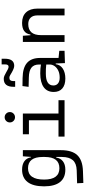

<svg xmlns="http://www.w3.org/2000/svg" viewBox="644 -1466 1055 2384"><g transform="rotate(-90 1172.0 -273.5)"><path d="M92.8 233.4 88.9 155.8 250 150.9Q336.4 147.9 375.7 102.8Q415 57.6 415.5 -30.3V-103H407.7Q400.4 -50.3 361.8 -20.3Q323.2 9.8 257.3 9.8Q155.8 9.8 103.3 -57.1Q50.8 -124 50.8 -253.9Q50.8 -388.7 103.5 -458Q156.2 -527.3 258.3 -527.3Q323.2 -527.3 363 -498.5Q402.8 -469.7 411.1 -416.5H416.5L423.8 -517.6H500V-45.9Q500 92.3 438 158.2Q376 224.1 240.2 228.5ZM415.5 -271.5Q415.5 -453.6 275.4 -453.6Q134.8 -453.6 134.8 -253.9Q134.8 -64 275.9 -64Q415.5 -64 415.5 -246.1Z M668 0V-75.2H871.1V-442.4H697.3V-517.6H955.1V-75.2H1120.1V0ZM908.7 -615.2Q881.8 -615.2 863 -633.8Q844.2 -652.3 844.2 -679.2Q844.2 -706.1 863 -724.9Q881.8 -743.7 908.7 -743.7Q935.5 -743.7 954.3 -724.9Q973.1 -706.1 973.1 -679.2Q973.1 -652.3 954.3 -633.8Q935.5 -615.2 908.7 -615.2Z M1581.1 4.9 1576.2 -109.4H1567.4Q1560.1 -52.2 1511.7 -21.2Q1463.4 9.8 1389.2 9.8Q1309.6 9.8 1266.1 -27.8Q1222.7 -65.4 1222.7 -134.3Q1222.7 -216.3 1282.2 -259Q1341.8 -301.8 1453.6 -301.8Q1517.6 -301.8 1563.5 -293V-315.9Q1563.5 -381.3 1523.9 -411.6Q1484.4 -441.9 1402.8 -443.4L1286.1 -446.3L1295.9 -522.5L1396.5 -521Q1523.9 -519 1584.5 -465.3Q1645 -411.6 1645 -303.7V-74.7L1733.4 -65.4V0ZM1563.5 -227.1Q1536.6 -231 1508.1 -231.7Q1479.5 -232.4 1451.2 -232.4Q1303.2 -232.4 1303.2 -138.7Q1303.2 -101.6 1328.9 -81.1Q1354.5 -60.5 1400.4 -60.5Q1451.7 -60.5 1488 -78.1Q1524.4 -95.7 1543.9 -124Q1563.5 -152.3 1563.5 -184.1ZM1286.6 -613.3V-632.8Q1286.6 -754.9 1385.3 -754.9Q1405.8 -754.9 1424.1 -746.6Q1442.4 -738.3 1461.9 -727.1Q1486.8 -711.9 1505.1 -703.4Q1523.4 -694.8 1535.6 -694.8Q1564.9 -694.8 1564.9 -737.3V-781.2H1635.3V-742.2Q1635.3 -625 1547.4 -625Q1531.7 -625 1510.7 -633.1Q1489.7 -641.1 1463.9 -655.8Q1447.3 -665.5 1430.9 -675.3Q1414.6 -685.1 1398.9 -685.1Q1357.9 -685.1 1357.9 -637.7V-613.3Z M2173.3 0V-337.4Q2173.3 -391.6 2145 -421.1Q2116.7 -450.7 2065.4 -450.7Q1928.2 -450.7 1928.2 -291.5V0H1843.8V-517.6H1920.4L1927.2 -423.8H1936Q1951.2 -527.3 2080.1 -527.3Q2165 -527.3 2211.4 -477.5Q2257.8 -427.7 2257.8 -336.9V0Z"/></g></svg>

Font: Cascadia Code NF SemiLight
Style: Regular
Weight: 350
Monospace: yes
Designer: Aaron Bell
Foundry: Saja Typeworks
Version: Version 2404.023; ttfautohint (v1.8.4)